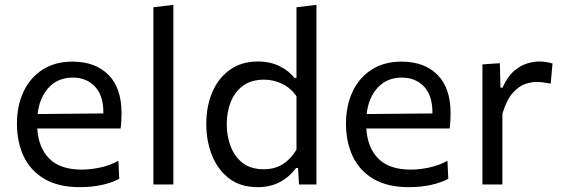

<svg xmlns="http://www.w3.org/2000/svg" viewBox="-20 -762 2326 793"><path d="M310 11Q221 11 163.5 -23Q106 -57 78 -116Q50 -175 50 -251Q50 -326 77.5 -384Q105 -442 156.5 -474.8Q208 -507.5 279.5 -507.5Q373.5 -507.5 427.8 -453Q482 -398.5 482 -294.5Q482 -258 478 -231.5H134Q138.5 -152.5 183.5 -107Q228.5 -61.5 318 -61.5Q353 -61.5 393.5 -70Q434 -78.5 469 -98L472.5 -23.5Q444 -8 402 1.5Q360 11 310 11ZM280.5 -441.5Q219 -441.5 180.8 -399.8Q142.5 -358 135.5 -291L407 -293.5Q407 -295 407 -297.5Q407 -368 372 -404.8Q337 -441.5 280.5 -441.5Z M613.5 0V-732L696 -742V0Z M1044 11Q973 11 926 -25.2Q879 -61.5 855.5 -120.8Q832 -180 832 -249.5Q832 -323.5 857 -381.8Q882 -440 929.8 -474Q977.5 -508 1045.5 -508Q1097 -508 1135.8 -488.2Q1174.5 -468.5 1196 -440.5H1204.5V-732L1287 -742V0H1215L1211 -68H1203Q1173.5 -29.5 1134.2 -9.2Q1095 11 1044 11ZM1069 -63Q1115.5 -63 1148.8 -84.5Q1182 -106 1204.5 -144V-364.5Q1181 -398.5 1145.5 -415.8Q1110 -433 1070.5 -433Q1018 -433 984 -408Q950 -383 933.2 -341.2Q916.5 -299.5 916.5 -249Q916.5 -200.5 932.5 -158Q948.5 -115.5 982 -89.2Q1015.5 -63 1069 -63Z M1669 11Q1580 11 1522.5 -23Q1465 -57 1437 -116Q1409 -175 1409 -251Q1409 -326 1436.5 -384Q1464 -442 1515.5 -474.8Q1567 -507.5 1638.5 -507.5Q1732.5 -507.5 1786.8 -453Q1841 -398.5 1841 -294.5Q1841 -258 1837 -231.5H1493Q1497.5 -152.5 1542.5 -107Q1587.5 -61.5 1677 -61.5Q1712 -61.5 1752.5 -70Q1793 -78.5 1828 -98L1831.5 -23.5Q1803 -8 1761 1.5Q1719 11 1669 11ZM1639.5 -441.5Q1578 -441.5 1539.8 -399.8Q1501.5 -358 1494.5 -291L1766 -293.5Q1766 -295 1766 -297.5Q1766 -368 1731 -404.8Q1696 -441.5 1639.5 -441.5Z M1972.5 0V-496L2044.5 -501L2047 -400H2055.5Q2076 -445.5 2102.8 -468.5Q2129.5 -491.5 2157 -499.8Q2184.5 -508 2207.5 -508Q2237 -508 2262 -499.5L2254.5 -416.5Q2238 -419.5 2224.8 -421.5Q2211.5 -423.5 2194 -423.5Q2174.5 -423.5 2149 -415Q2123.5 -406.5 2098.2 -378.8Q2073 -351 2055 -292.5V0Z"/></svg>

Font: Commissioner
Style: Regular
Weight: 400
Designer: Kostas Bartsokas
Foundry: Kostas Bartsokas
Version: Version 1.000; ttfautohint (v1.8.3)